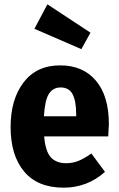

<svg xmlns="http://www.w3.org/2000/svg" viewBox="-20 -850 549 887"><path d="M480 -220H184Q190 -150 215 -123Q240 -96 286 -96Q316 -96 343 -107Q370 -118 402 -141L465 -56Q383 17 274 17Q154 17 91.5 -57.5Q29 -132 29 -263Q29 -391 89 -469.5Q149 -548 258 -548Q363 -548 423 -477.5Q483 -407 483 -276Q483 -268 480 -220ZM332 -320Q332 -383 315.5 -414.5Q299 -446 260 -446Q225 -446 206 -416.5Q187 -387 183 -313H332ZM398 -699 356 -623 139 -717 199 -830Z"/></svg>

Font: Fira Sans Condensed
Style: Bold
Weight: 700
Width: 3
Designer: bBox Type GmbH & Carrois Corporate GbR & Edenspiekermann AG
Foundry: bBox Type GmbH & Carrois Corporate GbR & Edenspiekermann AG
Version: Version 4.301